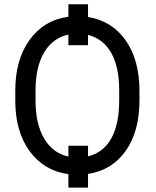

<svg xmlns="http://www.w3.org/2000/svg" viewBox="-20 -795 720 884"><path d="M622.1 -332.5V-375C622.1 -471 601 -549 558.8 -608.9C516.7 -668.8 458.8 -704.8 385.3 -716.8V-775.4H294.9V-717.8C219.7 -707.7 160.2 -672.2 116.2 -611.3C72.3 -550.5 50.3 -472.5 50.3 -377.4V-330.6C50.6 -235.8 72.8 -158.4 116.9 -98.4C161.1 -38.3 220.4 -3.3 294.9 6.8V68.8H385.3V5.9C459.1 -5.5 517.1 -41.1 559.1 -100.8C601.1 -160.6 622.1 -237.8 622.1 -332.5ZM528.8 -378.4V-332.5C528.8 -259 516.5 -200.4 491.9 -157C467.4 -113.5 431.8 -86.3 385.3 -75.2V-124H294.9V-74.2C247.4 -84.3 210.3 -111.8 183.6 -156.7C156.9 -201.7 143.6 -260.3 143.6 -332.5V-377.9C143.6 -450.5 156.8 -509.1 183.3 -553.7C209.9 -598.3 247.1 -625.7 294.9 -635.7V-586.9H385.3V-634.3C431.2 -622.9 466.6 -595.6 491.5 -552.5C516.4 -509.4 528.8 -451.3 528.8 -378.4Z"/></svg>

Font: Roboto1
Style: rg
Weight: 400
Designer: Google
Version: Version 2.137; 2017